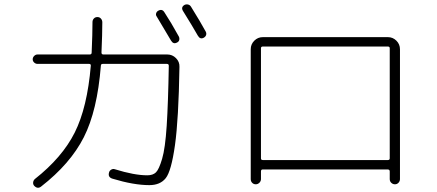

<svg xmlns="http://www.w3.org/2000/svg" viewBox="-20 -860 2040 897"><path d="M748 -802.7Q778.3 -756.8 815.4 -689.5Q819.3 -681.6 817.4 -673.3Q815.4 -665 806.6 -661.1Q790 -652.3 779.3 -669.9Q752 -716.8 711.9 -783.2Q707 -790 709.5 -797.9Q711.9 -805.7 718.8 -809.6Q737.3 -820.3 748 -802.7ZM841.8 -836.9Q849.6 -840.8 858.4 -838.9Q867.2 -836.9 872.1 -829.1Q917 -756.8 941.4 -711.9Q945.3 -704.1 942.9 -696.3Q940.4 -688.5 931.6 -683.6Q915 -674.8 904.3 -693.4Q878.9 -738.3 835 -808.6Q824.2 -826.2 841.8 -836.9ZM155.3 -561.5Q146.5 -561.5 139.6 -567.9Q132.8 -574.2 132.8 -583Q132.8 -591.8 139.6 -598.6Q146.5 -605.5 155.3 -605.5H399.4Q408.2 -605.5 408.2 -614.3Q412.1 -702.1 412.1 -756.8Q412.1 -766.6 418.5 -773.4Q424.8 -780.3 435.1 -780.3Q445.3 -780.3 451.7 -772.9Q458 -765.6 458 -755.9Q458 -702.1 454.1 -614.3Q454.1 -605.5 462.9 -605.5H761.7Q785.2 -605.5 802.2 -588.4Q819.3 -571.3 818.4 -547.9Q814.5 -302.7 797.4 -181.6Q780.3 -60.5 754.4 -27.8Q728.5 4.9 677.7 4.9Q604.5 4.9 504.9 -25.4Q483.4 -32.2 489.3 -53.7Q491.2 -62.5 499.5 -67.4Q507.8 -72.3 516.6 -69.3Q607.4 -41 668 -41Q694.3 -41 708.5 -54.7Q722.7 -68.4 737.3 -117.7Q752 -167 758.8 -272.5Q765.6 -377.9 768.6 -552.7Q768.6 -561.5 759.8 -561.5H460Q451.2 -561.5 451.2 -552.7Q434.6 -342.8 371.6 -218.8Q308.6 -94.7 171.9 11.7Q155.3 24.4 139.6 7.8Q133.8 1 134.8 -7.8Q135.7 -16.6 142.6 -23.4Q270.5 -124 329.1 -240.7Q387.7 -357.4 404.3 -553.7Q404.3 -561.5 396.5 -561.5Z M1199.2 -634.8V-120.1Q1199.2 -112.3 1208 -112.3H1792Q1800.8 -112.3 1800.8 -120.1V-634.8Q1800.8 -642.6 1792 -642.6H1208Q1199.2 -642.6 1199.2 -634.8ZM1151.4 -23.4V-629.9Q1151.4 -653.3 1168 -669.9Q1184.6 -686.5 1208 -686.5H1792Q1815.4 -686.5 1832 -669.9Q1848.6 -653.3 1848.6 -629.9V-23.4Q1848.6 -13.7 1841.8 -6.3Q1835 1 1825.2 1Q1815.4 1 1808.1 -5.9Q1800.8 -12.7 1800.8 -23.4V-59.6Q1800.8 -67.4 1792 -68.4H1208Q1199.2 -68.4 1199.2 -59.6V-23.4Q1199.2 -13.7 1191.9 -6.3Q1184.6 1 1174.8 1Q1165 1 1158.2 -5.9Q1151.4 -12.7 1151.4 -23.4Z"/></svg>

Font: Rounded-X Mgen+ 2m light
Style: Regular
Weight: 200
Designer: [Source Han Sans]
Ryoko NISHIZUKA  (kana & ideographs); Paul D. Hunt (Latin, Greek & Cyrillic); Wenlong ZHANG  (bopomofo
Version: Version 1.059.20150602